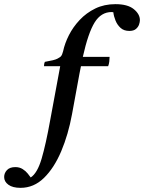

<svg xmlns="http://www.w3.org/2000/svg" viewBox="-157 -650 694 925"><path d="M364 -331H233Q229 -314 226 -296L190 -100Q172 -2 138 78.5Q104 159 55 207Q6 255 -58 255Q-96 255 -116.5 240Q-137 225 -137 203Q-137 184 -123.5 169.5Q-110 155 -83 155Q-63 155 -48 164.5Q-33 174 -23.5 186Q-14 198 -9 205Q23 184 43.5 114.5Q64 45 85 -72L133 -331H55Q55 -344 59 -352Q106 -360 119 -367Q132 -374 136 -378Q143 -386 147 -403Q155 -441 175 -480.5Q195 -520 227 -554Q259 -588 302 -609Q345 -630 399 -630Q458 -630 487.5 -606Q517 -582 517 -553Q517 -544 513 -532Q509 -520 498 -510.5Q487 -501 466 -501Q440 -501 424 -515.5Q408 -530 399.5 -551Q391 -572 389 -591Q385 -592 381 -592Q330 -592 299 -542Q268 -492 242 -376H371Q371 -365 369.5 -353Q368 -341 364 -331Z"/></svg>

Font: Castoro
Style: Italic
Weight: 400
Italic angle: -11°
Designer: John Hudson with Paul Hanslow, assisted by Kaja Sojewska.
Foundry: Tiro Typeworks Ltd.
Version: Version 2.04